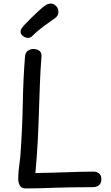

<svg xmlns="http://www.w3.org/2000/svg" viewBox="-20 -1049 620 1074"><path d="M120 -734Q122 -755 136 -765Q150 -775 167 -775Q187 -775 200.5 -764.5Q214 -754 212 -732Q206 -656 203 -576.5Q200 -497 197.5 -415Q195 -333 190.5 -249.5Q186 -166 178 -81Q226 -82 269 -83Q312 -84 351.5 -85.5Q391 -87 428.5 -88Q466 -89 504 -89Q522 -89 534.5 -78.5Q547 -68 547 -47Q547 -25 534.5 -13.5Q522 -2 497 -2Q426 -2 372.5 -1Q319 0 277 1.5Q235 3 198.5 4Q162 5 123 5Q101 5 91.5 -10.5Q82 -26 82 -48Q82 -71 84.5 -96.5Q87 -122 90.5 -146.5Q94 -171 95 -192Q105 -333 107.5 -471.5Q110 -610 120 -734ZM137 -837Q123 -837 109 -847Q95 -857 95 -871Q95 -881 101 -890Q107 -899 114 -907Q132 -926 153.5 -947.5Q175 -969 196 -988Q217 -1007 231 -1017Q240 -1024 248.5 -1026.5Q257 -1029 264 -1029Q276 -1029 286 -1022Q296 -1015 301.5 -1005Q307 -995 307 -983Q307 -960 286 -946Q265 -932 227.5 -904.5Q190 -877 161 -848Q150 -837 137 -837Z"/></svg>

Font: Playpen Sans Hebrew
Style: Regular
Weight: 400
Designer: Tom Grace, Laura Meseguer, Veronika Burian, José Scaglione
Foundry: TypeTogether
Version: Version 2.000